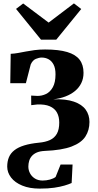

<svg xmlns="http://www.w3.org/2000/svg" viewBox="-20 -842 576 1131"><path d="M213.5 269Q154 269 111 251.2Q68 233.5 45.2 203.8Q22.5 174 22.5 139.5Q22.5 108.5 32.5 84.5Q42.5 60.5 64.8 43Q87 25.5 122.8 14.5Q158.5 3.5 209.5 -1.5Q248 -5 274.5 -17.2Q301 -29.5 315 -54.2Q329 -79 329 -120Q329 -154.5 315.5 -179Q302 -203.5 273.2 -216Q244.5 -228.5 198.5 -226.5L164 -222.5L163.5 -279L199.5 -277Q226 -276.5 250.8 -288.2Q275.5 -300 291.2 -328.2Q307 -356.5 307 -404.5Q307 -439.5 295.8 -461.2Q284.5 -483 266 -493Q247.5 -503 226 -503Q210 -503 191.2 -495.2Q172.5 -487.5 161 -462.5L132.5 -352H40.5L43 -525Q65 -526 86.8 -530Q108.5 -534 132.2 -538.5Q156 -543 183.8 -546.8Q211.5 -550.5 245.5 -550.5Q326 -550.5 376 -535.5Q426 -520.5 449 -490.2Q472 -460 472 -413Q472 -379.5 459 -352.8Q446 -326 422.2 -306.2Q398.5 -286.5 366 -274Q333.5 -261.5 294.5 -257Q368.5 -259.5 415.5 -243.2Q462.5 -227 484.8 -196Q507 -165 507 -123.5Q507 -75 483.2 -38Q459.5 -1 402 21Q344.5 43 243 47Q215.5 48.5 197.2 56.2Q179 64 167.8 76.8Q156.5 89.5 151.8 105.8Q147 122 147 139.5Q147 160.5 157 179.2Q167 198 186 209.8Q205 221.5 231 221.5Q253 221.5 274 215.8Q295 210 307.5 200.5L337 127H407.5L402 236Q385.5 243.5 360.2 251Q335 258.5 299.2 263.8Q263.5 269 213.5 269ZM221.5 -608.5 74.5 -789.5 116.5 -821.5 266.5 -709 415.5 -822 458.5 -789 311.5 -608.5Z"/></svg>

Font: Merriweather 60pt Black
Style: Regular
Weight: 900
Version: Version 2.100